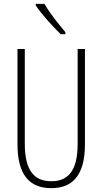

<svg xmlns="http://www.w3.org/2000/svg" viewBox="-20 -969 533 999"><path d="M211 -949H166V-941C198 -892 258 -828 296 -791H320V-802C283 -846 243 -895 211 -949ZM422 -218V-714H384V-221C384 -73 329 -26 247 -26C160 -26 109 -79 109 -221V-714H71V-218C71 -60 133 10 247 10C348 10 422 -46 422 -218Z"/></svg>

Font: Noto Sans Sinhala ExtraCondensed ExtraLight
Style: Regular
Weight: 200
Width: 2
Designer: Jelle Bosma - Monotype Design Team
Foundry: Monotype Imaging Inc.
Version: Version 2.006